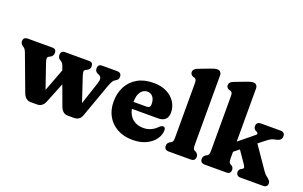

<svg xmlns="http://www.w3.org/2000/svg" viewBox="-90 -1135 2416 1532"><g transform="rotate(20 1118.0 -368.5)"><path d="M284 6.5H228.5Q184.5 6.5 164 -46.5L52 -346.5Q41 -376.5 28.5 -385L17 -392Q-2.5 -408 -2.5 -426.5Q-2.5 -462 36 -462H244Q277 -462 277 -428Q277 -403.5 255 -390L244.5 -385Q230 -378 229.8 -365Q229.5 -352 239.5 -323.5L307.5 -126L380 -318L369 -348.5Q359.5 -374.5 345 -384L333.5 -390.5Q323.5 -399 319.8 -407.2Q316 -415.5 316 -427Q316 -462 351 -462H556.5Q589 -462 589 -426.5Q589 -412.5 582.8 -405Q576.5 -397.5 564.5 -390L554 -385Q540 -377.5 541.2 -364Q542.5 -350.5 551 -324.5L617 -126.5L681.5 -322Q689.5 -347.5 686 -362Q682.5 -376.5 666 -385.5L654 -390Q642 -397 636.5 -405Q631 -413 631 -426.5Q631 -462 665.5 -462H791.5Q830.5 -462 830.5 -426.5Q830.5 -415 826 -407.2Q821.5 -399.5 809 -390.5L800.5 -386Q790.5 -379.5 782.2 -365.8Q774 -352 764 -324.5L662.5 -41.5Q653 -14.5 635.8 -4Q618.5 6.5 598 6.5H543.5Q499.5 6.5 479.5 -46.5L418 -213.5L349 -41.5Q337.5 -14.5 320.5 -4Q303.5 6.5 284 6.5Z M1310.5 -297Q1310.5 -259.5 1289.5 -239.5Q1268.5 -219.5 1230 -219.5H1006Q1018 -163.5 1054.2 -135.2Q1090.5 -107 1143 -107Q1178 -107 1207.8 -120.8Q1237.5 -134.5 1258 -157Q1277.5 -174.5 1289.5 -174Q1297.5 -174 1303.5 -167.5Q1309.5 -161 1309.5 -146.5Q1308.5 -105.5 1282 -69.2Q1255.5 -33 1207.8 -10.5Q1160 12 1095 12Q1020.5 12 965.2 -18Q910 -48 879.8 -101.2Q849.5 -154.5 849.5 -225Q849.5 -296.5 878.8 -352.5Q908 -408.5 964.2 -441Q1020.5 -473.5 1101.5 -473.5Q1165.5 -473.5 1212.5 -449.8Q1259.5 -426 1285 -386Q1310.5 -346 1310.5 -297ZM1078 -391.5Q1045 -391.5 1022.5 -363Q1000 -334.5 1000 -276.5V-276H1111Q1142 -276 1142 -306.5Q1142 -349 1123.2 -370.2Q1104.5 -391.5 1078 -391.5Z M1576.5 -710.5V-121.5Q1576.5 -99 1580.2 -90.2Q1584 -81.5 1592 -77L1602 -72.5Q1612.5 -65.5 1618.2 -57Q1624 -48.5 1624 -35.5Q1624 0 1585 0H1400Q1361 0 1361 -35.5Q1361 -48.5 1366.8 -57Q1372.5 -65.5 1383 -72.5L1393 -77Q1401 -81.5 1405 -90.2Q1409 -99 1409 -121.5V-586Q1409 -605.5 1404.2 -613Q1399.5 -620.5 1390.5 -624.5L1376.5 -627.5Q1354.5 -639 1354.5 -659.5Q1354.5 -685 1389 -698.5L1478 -732.5Q1500.5 -741.5 1514.2 -745.2Q1528 -749 1541.5 -749Q1558 -749 1567.2 -738.2Q1576.5 -727.5 1576.5 -710.5Z M1705.5 0Q1666.5 0 1666.5 -35.5Q1666.5 -48.5 1672.2 -57Q1678 -65.5 1688.5 -72.5L1698.5 -77Q1706.5 -81.5 1710.5 -90.2Q1714.5 -99 1714.5 -121.5V-586Q1714.5 -605.5 1709.8 -613Q1705 -620.5 1696 -624.5L1682 -627.5Q1660 -639 1660 -659.5Q1660 -685 1694.5 -698.5L1783.5 -732.5Q1806 -741.5 1819.8 -745.2Q1833.5 -749 1847 -749Q1863.5 -749 1872.8 -738.2Q1882 -727.5 1882 -710.5V-260L2006.5 -361.5Q2025.5 -376 2006 -388L1993.5 -394Q1976.5 -405.5 1976.5 -426Q1976.5 -462 2016.5 -462H2179.5Q2218 -462 2218 -426.5Q2218 -411 2208 -398.8Q2198 -386.5 2168 -381Q2150.5 -378 2135.2 -371.2Q2120 -364.5 2095.5 -345L2042 -302.5L2173.5 -111.5Q2183 -98 2190.2 -90.8Q2197.5 -83.5 2207 -77Q2222 -65.5 2229.5 -55.8Q2237 -46 2237 -33.5Q2237 0 2198.5 0H2006Q1990.5 0 1980.8 -9.5Q1971 -19 1971 -35.5Q1971 -54 1987 -65L1998 -71Q2011 -78.5 2007.8 -88Q2004.5 -97.5 1992 -116.5L1927.5 -210L1882 -173.5V-121.5Q1882 -97 1885.2 -87.5Q1888.5 -78 1896.5 -73L1907.5 -67.5Q1925 -55.5 1925 -35.5Q1925 0 1890 0Z"/></g></svg>

Font: Fraunces 72pt SuperSoft
Style: Bold
Weight: 700
Version: Version 1.000;[0bf87f6ff]